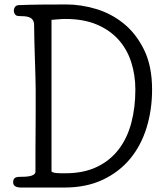

<svg xmlns="http://www.w3.org/2000/svg" viewBox="-20 -841 738 861"><path d="M63 -818Q113 -820 165.5 -820.5Q218 -821 279 -821Q342 -821 410 -801Q478 -781 534 -736Q590 -691 626 -618Q662 -545 662 -439Q662 -349 637.5 -269Q613 -189 564 -129.5Q515 -70 441 -35Q367 0 269 0H75Q58 0 48.5 -5.5Q39 -11 39 -24Q39 -37 46 -42.5Q53 -48 70 -48Q79 -48 90.5 -48.5Q102 -49 113 -51Q124 -53 131.5 -58Q139 -63 139 -72Q139 -127 139 -165Q139 -203 139.5 -241Q140 -279 140 -324Q140 -369 140 -437Q140 -455 139 -494Q138 -533 136.5 -577Q135 -621 134 -662.5Q133 -704 133 -727Q133 -742 127.5 -750.5Q122 -759 112.5 -763Q103 -767 90.5 -768Q78 -769 65 -769Q53 -769 47.5 -776.5Q42 -784 42 -794Q42 -802 47 -809.5Q52 -817 63 -818ZM273 -756Q258 -756 242 -754.5Q226 -753 211 -752V-74Q211 -70 217.5 -68Q224 -66 233 -65Q242 -64 253 -64Q264 -64 273 -64Q355 -64 414.5 -92.5Q474 -121 512.5 -171.5Q551 -222 569 -290.5Q587 -359 587 -439Q587 -504 568.5 -562Q550 -620 511.5 -663Q473 -706 414 -731Q355 -756 273 -756Z"/></svg>

Font: Life Savers
Style: Bold
Weight: 700
Designer: Pablo Impallari, Rodrigo Fuenzalida, Brenda Gallo
Foundry: Pablo Impallari, Rodrigo Fuenzalida, Brenda Gallo
Version: Version 3.001; ttfautohint (v0.95) -l 8 -r 50 -G 200 -x 14 -